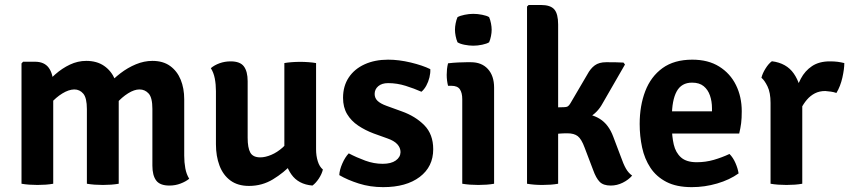

<svg xmlns="http://www.w3.org/2000/svg" viewBox="-20 -756 3496 790"><path d="M124 -502Q162.5 -502 180.8 -476.8Q199 -451.5 199 -408V0Q185.5 2.5 168.2 3.8Q151 5 134 5Q117.5 5 100 3.8Q82.5 2.5 68.5 0V-495L75 -502ZM337.5 -307Q337.5 -353 322.8 -370.5Q308 -388 285.5 -388Q262.5 -387.5 236.5 -371.5Q210.5 -355.5 188.8 -330.8Q167 -306 156 -278V-396.5Q179 -425 207.2 -450Q235.5 -475 267.8 -490.2Q300 -505.5 335 -505.5Q378.5 -505.5 408.2 -485Q438 -464.5 453.2 -429Q468.5 -393.5 468.5 -349V0Q454.5 2.5 437.2 3.8Q420 5 403.5 5Q386.5 5 369.2 3.8Q352 2.5 337.5 0ZM607 -308Q607 -354 591.8 -371Q576.5 -388 554 -388Q532.5 -388 507 -372Q481.5 -356 458.8 -330.2Q436 -304.5 422 -274V-404.5Q445.5 -431.5 475.5 -454.5Q505.5 -477.5 539.2 -491.5Q573 -505.5 607 -505.5Q651 -505.5 680 -484.5Q709 -463.5 723.5 -428Q738 -392.5 738 -347.5V-115.5Q738 -88 742.5 -63.5Q747 -39 758.5 -20.5Q744.5 -9 723 -0.8Q701.5 7.5 677 7.5Q638 7.5 622.5 -13.5Q607 -34.5 607 -74.5Z M1280.5 -141.5Q1280.5 -115 1287.5 -92.5Q1294.5 -70 1308.5 -58.5Q1304.5 -40.5 1291.8 -21.2Q1279 -2 1265.5 7.5Q1207.5 2.5 1178.8 -38.5Q1150 -79.5 1150 -135V-496.5Q1163.5 -499 1180.8 -500.2Q1198 -501.5 1215.5 -501.5Q1232 -501.5 1249.2 -500.2Q1266.5 -499 1280.5 -496.5ZM868.5 -381Q868.5 -408.5 863.8 -433Q859 -457.5 847.5 -475.5Q862 -488 883.5 -495.8Q905 -503.5 929 -503.5Q968 -503.5 983.5 -482.8Q999 -462 999 -422V-189Q999 -147.5 1010 -128Q1021 -108.5 1051 -108.5Q1071.5 -108.5 1096 -118.8Q1120.5 -129 1143.5 -149.5Q1166.5 -170 1182 -200V-82Q1148 -45.5 1103.2 -18.2Q1058.5 9 1004.5 9Q958.5 9 928.2 -13.2Q898 -35.5 883.2 -74.5Q868.5 -113.5 868.5 -162.5Z M1376 -35.5Q1377 -57 1388.5 -83.2Q1400 -109.5 1415 -125Q1447.5 -108 1483 -95Q1518.5 -82 1554.5 -82Q1589 -82 1608.2 -95.5Q1627.5 -109 1628 -130Q1628 -148 1614.8 -162.5Q1601.5 -177 1574 -186.5L1517 -207Q1482.5 -220 1453.8 -239.2Q1425 -258.5 1408.2 -286.5Q1391.5 -314.5 1391.5 -353.5Q1391.5 -402 1415 -437.2Q1438.5 -472.5 1480.5 -491.5Q1522.5 -510.5 1577 -510.5Q1621 -510.5 1670 -498.8Q1719 -487 1750.5 -471.5Q1751.5 -456 1747 -437.5Q1742.5 -419 1733.8 -403.2Q1725 -387.5 1714 -378.5Q1685 -391.5 1649.2 -402.8Q1613.5 -414 1577 -414Q1551 -414 1536.2 -401.2Q1521.5 -388.5 1521.5 -369.5Q1521.5 -352.5 1533.5 -341Q1545.5 -329.5 1570.5 -320.5L1632.5 -298Q1689 -278 1725.8 -240.8Q1762.5 -203.5 1762.5 -142Q1762.5 -70 1707 -28Q1651.5 14 1556.5 14Q1503 14 1456.5 -0.8Q1410 -15.5 1376 -35.5Z M2013 0Q1999.5 2.5 1982.2 3.8Q1965 5 1948 5Q1931 5 1913.8 3.8Q1896.5 2.5 1882 0V-348Q1882 -374 1872.2 -388.5Q1862.5 -403 1837 -403H1823.5Q1818 -425 1818 -448Q1818 -459.5 1819.2 -471.5Q1820.5 -483.5 1823.5 -495.5Q1844.5 -498 1865.2 -499Q1886 -500 1900 -500H1917.5Q1962 -500 1987.5 -472Q2013 -444 2013 -395.5ZM1852 -633.5Q1852 -646 1854.8 -660Q1857.5 -674 1862.5 -685.5Q1873.5 -691.5 1891.8 -695.2Q1910 -699 1927.5 -699Q1945 -699 1964 -695.2Q1983 -691.5 1992.5 -685.5Q1997.5 -674 2000.2 -659.8Q2003 -645.5 2003 -633.5Q2003 -621.5 2000.2 -607.5Q1997.5 -593.5 1992.5 -582Q1983 -576 1964 -572Q1945 -568 1927.5 -568Q1910 -568 1891.2 -571.8Q1872.5 -575.5 1862.5 -582Q1857.5 -593.5 1854.8 -607.5Q1852 -621.5 1852 -633.5Z M2276.5 0Q2263 2.5 2246 3.8Q2229 5 2211.5 5Q2177 5 2148.5 0V-729L2155 -735.5H2205.5Q2245 -735.5 2260.8 -717.2Q2276.5 -699 2276.5 -655ZM2533 -115Q2545 -80.5 2555.5 -62.2Q2566 -44 2581 -33.5Q2566 -16 2542.2 -4.2Q2518.5 7.5 2493 7.5Q2462.5 7.5 2447.5 -7.8Q2432.5 -23 2420.5 -56.5L2385.5 -148.5Q2372.5 -184 2357.2 -195.8Q2342 -207.5 2314.5 -207.5Q2296.5 -207.5 2281 -206.2Q2265.5 -205 2248.5 -202.5L2210 -198V-290H2356Q2410.5 -290 2447.5 -267.2Q2484.5 -244.5 2503.5 -193ZM2459 -330Q2437.5 -290.5 2401 -271.8Q2364.5 -253 2310 -253H2225V-313L2300.5 -315Q2310.5 -315 2316 -318.2Q2321.5 -321.5 2327 -331L2396.5 -449.5Q2409.5 -474 2427.2 -487Q2445 -500 2474 -500Q2494.5 -500 2511 -499.8Q2527.5 -499.5 2545.5 -498.5L2551.5 -490.5Z M2695 -206.5V-298H2909.5V-310.5Q2909.5 -339 2901.2 -363Q2893 -387 2875.2 -401.5Q2857.5 -416 2827.5 -416Q2784 -416 2764.2 -379.8Q2744.5 -343.5 2744.5 -275V-235.5Q2744.5 -195 2752.2 -161.5Q2760 -128 2782.2 -108.2Q2804.5 -88.5 2847 -88.5Q2883 -88.5 2916.8 -98.2Q2950.5 -108 2981.5 -122.5Q2996.5 -107.5 3006.2 -85Q3016 -62.5 3019 -42.5Q2982 -16 2930.8 -1Q2879.5 14 2826.5 14Q2763.5 14 2722 -7.5Q2680.5 -29 2656.2 -65.8Q2632 -102.5 2622 -149.2Q2612 -196 2612 -246Q2612 -321 2635 -381Q2658 -441 2706 -475.8Q2754 -510.5 2828.5 -510.5Q2894 -510.5 2939.2 -482.2Q2984.5 -454 3008.2 -406Q3032 -358 3032 -298Q3032 -269 3029.5 -249.2Q3027 -229.5 3021.5 -206.5Z M3454 -496.5Q3454 -472 3446 -436.5Q3438 -401 3421.5 -373.5Q3410 -377.5 3398.5 -379Q3387 -380.5 3375.5 -381.5Q3351.5 -381.5 3333 -372Q3314.5 -362.5 3300.5 -346.2Q3286.5 -330 3275.5 -308.5Q3264.5 -287 3256 -263L3239.5 -284Q3241.5 -322.5 3249.8 -361.2Q3258 -400 3275 -432.2Q3292 -464.5 3321.2 -484Q3350.5 -503.5 3394 -503.5Q3412.5 -503.5 3426 -501.8Q3439.5 -500 3454 -496.5ZM3113 -436Q3117 -453.5 3129.8 -474Q3142.5 -494.5 3156 -504Q3216 -496.5 3246 -453.5Q3276 -410.5 3281 -343V0Q3267.5 2.5 3250.5 3.8Q3233.5 5 3216 5Q3199 5 3181.8 3.8Q3164.5 2.5 3150.5 0V-332.5Q3150.5 -375 3138 -400.5Q3125.5 -426 3113 -436Z"/></svg>

Font: Signika SemiBold
Style: Regular
Weight: 600
Designer: Anna Giedry
Foundry: Anna Giedry
Version: Version 2.001